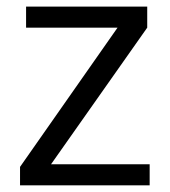

<svg xmlns="http://www.w3.org/2000/svg" viewBox="-20 -555 508 575"><path d="M428.2 0H40V-55.2L332 -472.2H58.1V-535.2H420.9V-472.2L132.8 -63H428.2Z"/></svg>

Font: WebKoruri
Style: Regular
Weight: 400
Foundry: lindwurm / mohemohe
Version: Version 1.00